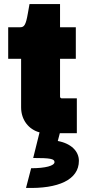

<svg xmlns="http://www.w3.org/2000/svg" viewBox="-20 -650 430 937"><path d="M132 171 107 267C265 272 365 227 365 135C365 87 326 50 262 38L272 0H355V-170H282C277 -170 273 -173 273 -179V-363H350V-517H273V-630H124L116 -585C106 -527 98 -517 78 -517H20V-363H83V-126C83 -65 120 -18 173 -4L142 121C225 121 246 125 246 141C246 159 202 171 132 171Z"/></svg>

Font: Finlandica Black
Style: Regular
Weight: 900
Designer: Niklas Ekholm, Juho Hiilivirta, Jaakko Suomalainen
Foundry: Helsinki Type Studio
Version: Version 2.000;Glyphs 3.2 (3202)